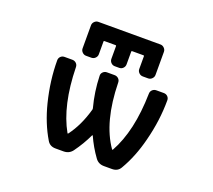

<svg xmlns="http://www.w3.org/2000/svg" viewBox="-131 -985 1262 1138"><g transform="rotate(20 500.0 -416.0)"><path d="M627.9 -20.5Q592.8 -20.5 573.2 -47.9Q532.2 -104.5 503.9 -168Q502.9 -168.9 502 -168.9Q501 -168.9 500 -168Q470.7 -105.5 428.7 -47.9Q408.2 -20.5 373 -20.5H322.3Q286.1 -20.5 269.5 -49.8Q215.8 -139.6 186.5 -255.9Q153.3 -388.7 153.3 -515.6Q153.3 -529.3 163.1 -539.1Q172.9 -548.8 187.5 -548.8H236.3Q251 -548.8 261.2 -539.1Q271.5 -529.3 271.5 -514.6Q276.4 -275.4 358.4 -129.9Q359.4 -128.9 360.8 -128.4Q362.3 -127.9 363.3 -129.9Q418.9 -203.1 449.2 -311.5Q450.2 -315.4 449.2 -320.3Q423.8 -416 420.9 -514.6Q419.9 -528.3 430.2 -538.6Q440.4 -548.8 455.1 -548.8H502.9Q517.6 -548.8 527.8 -539.1Q538.1 -529.3 538.1 -514.6Q543 -267.6 639.6 -129.9Q640.6 -128.9 642.1 -128.9Q643.6 -128.9 644.5 -129.9Q726.6 -276.4 731.4 -514.6Q731.4 -529.3 741.7 -539.1Q752 -548.8 766.6 -548.8H813.5Q828.1 -548.8 837.9 -539.1Q847.7 -529.3 847.7 -515.6Q847.7 -387.7 813.5 -255.9Q784.2 -139.6 731.4 -49.8Q714.8 -20.5 678.7 -20.5ZM663.1 -598.6Q648.4 -598.6 638.2 -608.9Q627.9 -619.1 627.9 -632.8V-713.9Q627.9 -717.8 624 -717.8H552.7Q547.9 -717.8 547.9 -713.9V-632.8Q547.9 -619.1 538.1 -608.9Q528.3 -598.6 513.7 -598.6H486.3Q471.7 -598.6 461.9 -608.9Q452.1 -619.1 452.1 -632.8V-713.9Q452.1 -717.8 447.3 -717.8H377Q373 -717.8 373 -713.9V-632.8Q373 -619.1 362.8 -608.9Q352.5 -598.6 337.9 -598.6H304.7Q291 -598.6 280.8 -608.9Q270.5 -619.1 270.5 -632.8V-778.3Q270.5 -792 280.8 -802.2Q291 -812.5 304.7 -812.5H696.3Q710 -812.5 720.2 -802.2Q730.5 -792 730.5 -778.3V-632.8Q730.5 -619.1 720.2 -608.9Q710 -598.6 696.3 -598.6Z"/></g></svg>

Font: Rounded-L Mgen+ 1m medium
Style: Regular
Weight: 500
Designer: [Source Han Sans]
Ryoko NISHIZUKA  (kana & ideographs); Paul D. Hunt (Latin, Greek & Cyrillic); Wenlong ZHANG  (bopomofo
Version: Version 1.059.20150602